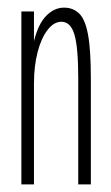

<svg xmlns="http://www.w3.org/2000/svg" viewBox="-20 -483 290 503"><path d="M36 0V-453H69V-375Q80 -420 101 -441.5Q122 -463 148 -463Q171 -463 187 -448Q203 -433 210.5 -393Q218 -353 218 -278V0H185V-276Q185 -359 175 -392.5Q165 -426 141 -426Q121 -426 104.5 -404.5Q88 -383 78.5 -346.5Q69 -310 69 -264V0Z"/></svg>

Font: Inconsolata UltraCondensed Light
Style: Regular
Weight: 300
Width: 1
Monospace: yes
Designer: Raph Levien, Cyreal, Brenton Simpson
Foundry: Raph Levien, Cyreal, Google
Version: Version 3.001; ttfautohint (v1.8.2.53-6de2)